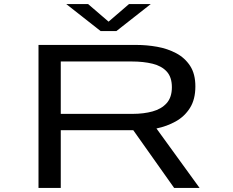

<svg xmlns="http://www.w3.org/2000/svg" viewBox="-20 -920 1140 940"><path d="M168.5 0V-700H648.5Q698.5 -700 749.2 -691Q800 -682 842.5 -659.5Q885 -637 910.8 -597.5Q936.5 -558 936.5 -497Q936.5 -433.5 910 -391.5Q883.5 -349.5 840.2 -325.5Q797 -301.5 746 -291L957 0H832.5L632.5 -282.5H277.5V0ZM277.5 -362.5H629.5Q683.5 -362.5 727 -374.5Q770.5 -386.5 796 -415Q821.5 -443.5 821.5 -493Q821.5 -542 796.5 -569.5Q771.5 -597 727 -608Q682.5 -619 624.5 -619H277.5ZM304.5 -900H411.5L511.5 -814L611.5 -900H718L550 -768H472.5Z"/></svg>

Font: Trispace Expanded
Style: Regular
Weight: 400
Width: 7
Designer: Tyler Finck
Foundry: Etcetera Type Company
Version: Version 1.210; ttfautohint (v1.8.3)